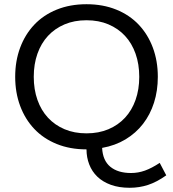

<svg xmlns="http://www.w3.org/2000/svg" viewBox="-20 -698 820 910"><path d="M595 192Q544 192 505.5 178Q467 164 441.5 139.5Q416 115 403 81.5Q390 48 390 10Q312 10 249 -15.5Q186 -41 142.5 -87Q99 -133 75.5 -196Q52 -259 52 -334Q52 -409 75.5 -472Q99 -535 142.5 -581Q186 -627 249 -652.5Q312 -678 390 -678Q468 -678 531 -652.5Q594 -627 637.5 -581Q681 -535 704.5 -472Q728 -409 728 -334Q728 -268 710 -211.5Q692 -155 658 -111Q624 -67 575 -37.5Q526 -8 464 3Q467 63 503 92.5Q539 122 601 122Q635 122 667 110.5Q699 99 737 74L768 133Q723 165 681.5 178.5Q640 192 595 192ZM390 -66Q448 -66 494 -85.5Q540 -105 572.5 -140Q605 -175 622.5 -224.5Q640 -274 640 -334Q640 -394 622.5 -443.5Q605 -493 572.5 -528Q540 -563 494 -582.5Q448 -602 390 -602Q332 -602 286 -582.5Q240 -563 207.5 -528Q175 -493 157.5 -443.5Q140 -394 140 -334Q140 -274 157.5 -224.5Q175 -175 207.5 -140Q240 -105 286 -85.5Q332 -66 390 -66Z"/></svg>

Font: Celebes
Style: Regular
Weight: 400
Designer: Anugrah Pasau
Foundry: Lafontype
Version: Version 1.000; ttfautohint (v1.8.4)